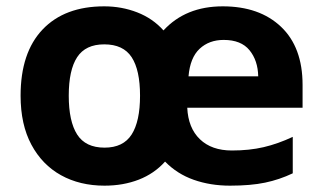

<svg xmlns="http://www.w3.org/2000/svg" viewBox="-20 -576 1018 606"><path d="M683 -556Q799 -556 867 -491.5Q935 -427 935 -308V-236H571Q574 -172 611 -136.5Q648 -101 712 -101Q767 -101 812 -111.5Q857 -122 904 -144V-29Q862 -9 816.5 0.5Q771 10 706 10Q644 10 591.5 -8.5Q539 -27 501 -66Q467 -28 418 -9Q369 10 310 10Q232 10 172.5 -23Q113 -56 79 -119.5Q45 -183 45 -274Q45 -410 114.5 -483Q184 -556 309 -556Q364 -556 413 -537Q462 -518 496 -480Q566 -556 683 -556ZM686 -450Q640 -450 610 -422Q580 -394 575 -335H795Q794 -385 767.5 -417.5Q741 -450 686 -450ZM309 -436Q250 -436 223.5 -395.5Q197 -355 197 -274Q197 -193 223.5 -151.5Q250 -110 310 -110Q369 -110 395.5 -151.5Q422 -193 422 -274Q422 -355 395.5 -395.5Q369 -436 309 -436Z"/></svg>

Font: Noto IKEA Latin
Style: Bold
Weight: 700
Designer: Monotype Design Team
Foundry: Monotype Imaging Inc.
Version: Version 1.0